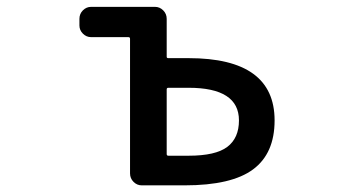

<svg xmlns="http://www.w3.org/2000/svg" viewBox="-20 -565 1040 563"><path d="M473.6 -307.6Q468.8 -307.6 468.8 -302.7V-113.3Q468.8 -108.4 473.6 -108.4H533.2Q612.3 -108.4 646.5 -134.3Q680.7 -160.2 680.7 -211.9Q680.7 -307.6 533.2 -307.6ZM361.3 -451.2Q361.3 -456.1 356.4 -456.1H247.1Q233.4 -456.1 223.1 -466.3Q212.9 -476.6 212.9 -490.2V-509.8Q212.9 -524.4 223.1 -534.7Q233.4 -544.9 247.1 -544.9H434.6Q448.2 -544.9 458.5 -534.7Q468.8 -524.4 468.8 -509.8V-398.4Q468.8 -394.5 473.6 -394.5H533.2Q785.2 -394.5 785.2 -211.9Q785.2 -115.2 722.2 -68.4Q659.2 -21.5 521.5 -21.5H395.5Q381.8 -21.5 371.6 -31.7Q361.3 -42 361.3 -56.6Z"/></svg>

Font: Gen Jyuu Gothic L Monospace Medium
Style: Regular
Weight: 500
Designer: [Source Han Sans]
Ryoko NISHIZUKA  (kana & ideographs); Paul D. Hunt (Latin, Greek & Cyrillic); Wenlong ZHANG  (bopomofo
Version: Version 1.002.20150607